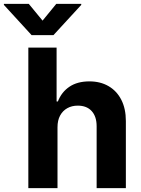

<svg xmlns="http://www.w3.org/2000/svg" viewBox="-86 -974 732 994"><path d="M211.7 -315.2V0H60.7V-727.5H207V-448.8H213.7Q232.4 -497.2 273.5 -525Q314.6 -552.7 376.8 -552.7Q433.6 -552.7 476 -528Q518.5 -503.3 542 -457.4Q565.6 -411.4 565.6 -347.3V0H414.3V-320.3Q414.3 -370.8 388.6 -399Q363 -427.1 316.6 -427.1Q285.8 -427.1 262.2 -413.8Q238.5 -400.5 225.1 -375.6Q211.7 -350.8 211.7 -315.2ZM63.1 -953.9 134.4 -867.2 205.3 -953.9H334.6V-948.6L190.6 -792H77.7L-65.8 -948.6V-953.9Z"/></svg>

Font: Inter V
Style: 
Weight: 400
Designer: Rasmus Andersson
Foundry: rsms
Version: Version 4.000;git-a3f224843